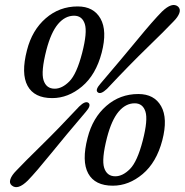

<svg xmlns="http://www.w3.org/2000/svg" viewBox="-20 -738 747 776"><path d="M294 -712Q358.5 -712 386.2 -662.8Q414 -613.5 391 -525Q367.5 -435.5 311.5 -388.5Q255.5 -341.5 191 -341.5Q118.5 -341.5 91.5 -391Q64.5 -440.5 89 -535Q109.5 -616 164.8 -664Q220 -712 294 -712ZM312 -524Q333.5 -607.5 322.8 -641Q312 -674.5 279.5 -674.5Q243 -674.5 214.5 -640.8Q186 -607 167.5 -536Q145 -448 156 -413.8Q167 -379.5 201 -379.5Q231 -379.5 260.5 -409.2Q290 -439 312 -524ZM412.5 -379Q386.5 -354.5 375 -365Q363.5 -374.5 386.5 -400.5Q473.5 -502.5 535.8 -578.2Q598 -654 634.5 -691Q676 -731 699.5 -711.5Q710.5 -701.5 705 -685.5Q699.5 -669.5 681 -651Q646.5 -614.5 575.2 -545.5Q504 -476.5 412.5 -379ZM300 -307.5Q325 -332 338 -322Q349.5 -311.5 326.5 -285.5Q245.5 -190.5 185.5 -116.5Q125.5 -42.5 92.5 -8.5Q51.5 32 27.5 11.5Q16.5 2.5 22 -13.8Q27.5 -30 46 -48.5Q78 -82.5 146.8 -149.8Q215.5 -217 300 -307.5ZM539 -358Q603.5 -358 631.2 -308.8Q659 -259.5 636 -171Q612.5 -81.5 556.5 -34.5Q500.5 12.5 436 12.5Q363.5 12.5 336.5 -37Q309.5 -86.5 334 -181Q354.5 -262 409.8 -310Q465 -358 539 -358ZM557 -170Q578.5 -253.5 567.8 -287Q557 -320.5 524.5 -320.5Q488 -320.5 459.5 -286.8Q431 -253 412.5 -182Q390 -94 401 -59.8Q412 -25.5 446 -25.5Q476 -25.5 505.5 -55.2Q535 -85 557 -170Z"/></svg>

Font: Fraunces 144pt SuperSoft
Style: Italic
Weight: 400
Italic angle: -16°
Version: Version 1.000;[b76b70a41]